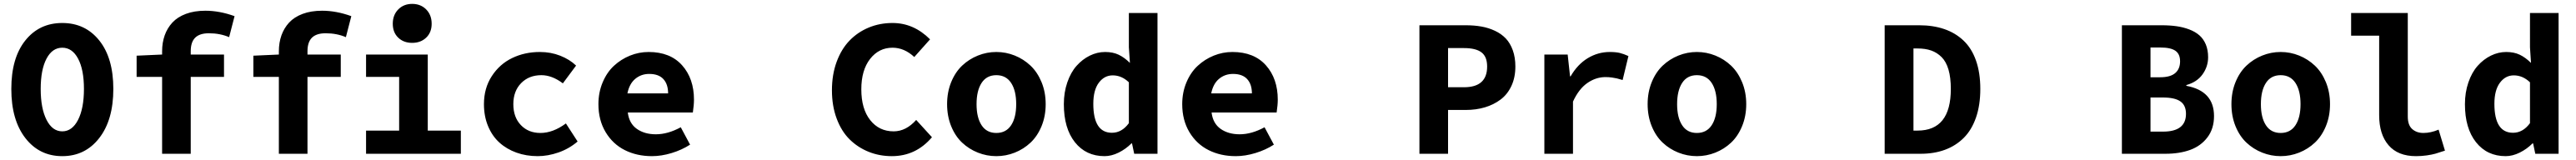

<svg xmlns="http://www.w3.org/2000/svg" viewBox="-20 -790 13231 822"><path d="M562 -333Q562 -173.8 489.7 -80.8Q417.5 12.2 299.8 12.2Q182.1 12.2 110.1 -80.8Q38.1 -173.8 38.1 -333Q38.1 -492.2 109.9 -582Q181.6 -671.9 299.8 -671.9Q418 -671.9 490 -581.8Q562 -491.7 562 -333ZM411.1 -333Q411.1 -432.1 381.1 -488.5Q351.1 -544.9 299.8 -544.9Q248.5 -544.9 218.8 -488.5Q189 -432.1 189 -333Q189 -233.4 219 -174.3Q249 -115.2 299.8 -115.2Q350.6 -115.2 380.9 -174.3Q411.1 -233.4 411.1 -333Z M812.5 0V-395H681.6V-503.9L812.5 -509.8V-525.9Q812.5 -570.8 825.7 -608.2Q838.9 -645.5 865.2 -674.1Q891.6 -702.6 934.8 -718.8Q978 -734.9 1034.7 -734.9Q1107.4 -734.9 1184.6 -707L1156.7 -599.1Q1109.9 -619.1 1052.7 -619.1Q1005.4 -619.1 982.4 -596.4Q959.5 -573.7 959.5 -526.9V-509.8H1130.4V-395H959.5V0Z M1412.1 0V-395H1281.2V-503.9L1412.1 -509.8V-525.9Q1412.1 -570.8 1425.3 -608.2Q1438.5 -645.5 1464.8 -674.1Q1491.2 -702.6 1534.4 -718.8Q1577.6 -734.9 1634.3 -734.9Q1707 -734.9 1784.2 -707L1756.3 -599.1Q1709.5 -619.1 1652.3 -619.1Q1605 -619.1 1582 -596.4Q1559.1 -573.7 1559.1 -526.9V-509.8H1730V-395H1559.1V0Z M1997.1 -668Q1997.1 -712.9 2025.1 -741.5Q2053.2 -770 2096.7 -770Q2140.6 -770 2168.7 -741.5Q2196.8 -712.9 2196.8 -668Q2196.8 -623.5 2168.7 -596.7Q2140.6 -569.8 2096.7 -569.8Q2052.7 -569.8 2024.9 -596.7Q1997.1 -623.5 1997.1 -668ZM1859.9 0V-119.1H2029.8V-395H1859.9V-509.8H2176.8V-119.1H2346.7V0Z M2741.2 12.2Q2682.6 12.2 2632.3 -5.9Q2582 -23.9 2544.9 -57.4Q2507.8 -90.8 2486.6 -141.6Q2465.3 -192.4 2465.3 -254.9Q2465.3 -336.9 2505.6 -398.9Q2545.9 -460.9 2610.4 -491.9Q2674.8 -522.9 2752.4 -522.9Q2808.6 -522.9 2856.9 -503.9Q2905.3 -484.9 2938.5 -453.1L2870.6 -361.8Q2814.9 -403.8 2760.3 -403.8Q2696.3 -403.8 2656.2 -362.8Q2616.2 -321.8 2616.2 -254.9Q2616.2 -188 2654.8 -147.5Q2693.4 -106.9 2755.4 -106.9Q2819.8 -106.9 2886.2 -155.8L2946.3 -63Q2902.8 -25.9 2848.4 -6.8Q2793.9 12.2 2741.2 12.2Z M3328.1 12.2Q3250.5 12.2 3188.7 -18.8Q3127 -49.8 3090.1 -111.3Q3053.2 -172.9 3053.2 -254.9Q3053.2 -315.4 3075 -366.9Q3096.7 -418.5 3132.8 -451.9Q3168.9 -485.4 3215.1 -504.2Q3261.2 -522.9 3311 -522.9Q3421.9 -522.9 3482.9 -454.6Q3543.9 -386.2 3543.9 -277.8Q3543.9 -251.5 3538.1 -211.9H3204.1Q3210.9 -155.8 3250.5 -127.9Q3290 -100.1 3348.1 -100.1Q3409.7 -100.1 3476.1 -136.2L3523.9 -46.9Q3481.4 -19.5 3429.2 -3.7Q3377 12.2 3328.1 12.2ZM3202.1 -310.1H3411.1Q3411.1 -356.9 3387 -383.5Q3362.8 -410.2 3314 -410.2Q3272.5 -410.2 3242.2 -384.8Q3211.9 -359.4 3202.1 -310.1Z M4560.1 12.2Q4496.6 12.2 4441.2 -10Q4385.7 -32.2 4343.5 -73.7Q4301.3 -115.2 4276.9 -180.4Q4252.4 -245.6 4252.4 -326.2Q4252.4 -406.7 4276.6 -472.4Q4300.8 -538.1 4342.8 -581.5Q4384.8 -625 4441.4 -648.4Q4498 -671.9 4563.5 -671.9Q4672.4 -671.9 4756.3 -587.9L4675.3 -497.1Q4624 -544.9 4563.5 -544.9Q4493.2 -544.9 4448.2 -487.1Q4403.3 -429.2 4403.3 -331.1Q4403.3 -230.5 4449 -172.9Q4494.6 -115.2 4569.3 -115.2Q4632.8 -115.2 4685.1 -173.8L4766.1 -85Q4683.6 12.2 4560.1 12.2Z M5191.4 -5.9Q5146 12.2 5096.7 12.2Q5047.4 12.2 5002 -5.9Q4956.5 -23.9 4921.1 -57.1Q4885.7 -90.3 4864.7 -141.8Q4843.8 -193.4 4843.8 -254.9Q4843.8 -316.4 4864.7 -367.9Q4885.7 -419.4 4921.1 -452.9Q4956.5 -486.3 5002 -504.6Q5047.4 -522.9 5096.7 -522.9Q5146 -522.9 5191.4 -504.6Q5236.8 -486.3 5272.2 -452.9Q5307.6 -419.4 5328.9 -367.9Q5350.1 -316.4 5350.1 -254.9Q5350.1 -193.4 5328.9 -141.8Q5307.6 -90.3 5272.2 -57.1Q5236.8 -23.9 5191.4 -5.9ZM5198.7 -254.9Q5198.7 -324.2 5172.6 -364Q5146.5 -403.8 5096.7 -403.8Q5046.9 -403.8 5021 -364Q4995.1 -324.2 4995.1 -254.9Q4995.1 -186 5021 -146.5Q5046.9 -106.9 5096.7 -106.9Q5146.5 -106.9 5172.6 -146.5Q5198.7 -186 5198.7 -254.9Z M5652.3 12.2Q5557.1 12.2 5500.2 -59.3Q5443.4 -130.9 5443.4 -254.9Q5443.4 -315.4 5461.2 -366.9Q5479 -418.5 5508.8 -451.9Q5538.6 -485.4 5576.7 -504.2Q5614.7 -522.9 5655.3 -522.9Q5695.3 -522.9 5724.6 -509Q5753.9 -495.1 5782.7 -466.8L5777.3 -546.9V-723.1H5924.3V0H5804.7L5793.5 -53.2H5790.5Q5761.2 -23.9 5724.6 -5.9Q5688 12.2 5652.3 12.2ZM5690.4 -107.9Q5741.2 -107.9 5777.3 -157.2V-367.2Q5740.2 -402.8 5694.3 -402.8Q5651.4 -402.8 5623 -365Q5594.7 -327.1 5594.7 -256.8Q5594.7 -107.9 5690.4 -107.9Z M6326.2 12.2Q6248.5 12.2 6186.8 -18.8Q6125 -49.8 6088.1 -111.3Q6051.3 -172.9 6051.3 -254.9Q6051.3 -315.4 6073 -366.9Q6094.7 -418.5 6130.9 -451.9Q6167 -485.4 6213.1 -504.2Q6259.3 -522.9 6309.1 -522.9Q6419.9 -522.9 6481 -454.6Q6542 -386.2 6542 -277.8Q6542 -251.5 6536.1 -211.9H6202.1Q6209 -155.8 6248.5 -127.9Q6288.1 -100.1 6346.2 -100.1Q6407.7 -100.1 6474.1 -136.2L6522 -46.9Q6479.5 -19.5 6427.2 -3.7Q6375 12.2 6326.2 12.2ZM6200.2 -310.1H6409.2Q6409.2 -356.9 6385 -383.5Q6360.8 -410.2 6312 -410.2Q6270.5 -410.2 6240.2 -384.8Q6210 -359.4 6200.2 -310.1Z M7269.5 0V-660.2H7507.3Q7551.3 -660.2 7588.1 -653.6Q7625 -647 7657.7 -631.6Q7690.4 -616.2 7713.1 -592.3Q7735.8 -568.4 7749 -531.7Q7762.2 -495.1 7762.2 -448.2Q7762.2 -392.1 7741.9 -348.6Q7721.7 -305.2 7686.3 -278.6Q7650.9 -252 7605.5 -238.5Q7560.1 -225.1 7507.3 -225.1H7416.5V0ZM7416.5 -341.8H7498.5Q7617.2 -341.8 7617.2 -448.2Q7617.2 -499 7588.1 -521Q7559.1 -543 7498.5 -543H7416.5Z M7911.1 0V-509.8H8030.8L8043 -397.9H8045.9Q8081.5 -459.5 8134 -491.2Q8186.5 -522.9 8247.1 -522.9Q8277.8 -522.9 8298.1 -518.1Q8318.4 -513.2 8342.8 -502L8313 -378.9Q8291.5 -385.3 8283.4 -387.2Q8275.4 -389.2 8259 -391.6Q8242.7 -394 8225.1 -394Q8175.8 -394 8131.8 -363.5Q8087.9 -333 8058.1 -268.1V0Z M8789.1 -5.9Q8743.7 12.2 8694.3 12.2Q8645 12.2 8599.6 -5.9Q8554.2 -23.9 8518.8 -57.1Q8483.4 -90.3 8462.4 -141.8Q8441.4 -193.4 8441.4 -254.9Q8441.4 -316.4 8462.4 -367.9Q8483.4 -419.4 8518.8 -452.9Q8554.2 -486.3 8599.6 -504.6Q8645 -522.9 8694.3 -522.9Q8743.7 -522.9 8789.1 -504.6Q8834.5 -486.3 8869.9 -452.9Q8905.3 -419.4 8926.5 -367.9Q8947.8 -316.4 8947.8 -254.9Q8947.8 -193.4 8926.5 -141.8Q8905.3 -90.3 8869.9 -57.1Q8834.5 -23.9 8789.1 -5.9ZM8796.4 -254.9Q8796.4 -324.2 8770.3 -364Q8744.1 -403.8 8694.3 -403.8Q8644.5 -403.8 8618.7 -364Q8592.8 -324.2 8592.8 -254.9Q8592.8 -186 8618.7 -146.5Q8644.5 -106.9 8694.3 -106.9Q8744.1 -106.9 8770.3 -146.5Q8796.4 -186 8796.4 -254.9Z M9658.7 0V-660.2H9835.9Q9907.7 -660.2 9964.8 -640.6Q10022 -621.1 10063.7 -581.5Q10105.5 -542 10127.7 -479Q10149.9 -416 10149.9 -333Q10149.9 -250 10127.7 -186Q10105.5 -122.1 10064.7 -81.5Q10023.9 -41 9968.3 -20.5Q9912.6 0 9843.8 0ZM9806.6 -119.1H9827.6Q9998.5 -119.1 9998.5 -333Q9998.5 -391.1 9986.6 -432.1Q9974.6 -473.1 9951.2 -496.6Q9927.7 -520 9897.7 -530.5Q9867.7 -541 9827.6 -541H9806.6Z M10877 0V-660.2H11081.1Q11123 -660.2 11157.7 -655.3Q11192.4 -650.4 11223.1 -638.7Q11253.9 -627 11274.9 -608.6Q11295.9 -590.3 11307.9 -561.8Q11319.8 -533.2 11319.8 -496.1Q11319.8 -448.2 11291.3 -408.2Q11262.7 -368.2 11208 -353V-349.1Q11350.1 -322.8 11350.1 -193.8Q11350.1 -128.9 11316.4 -84.5Q11282.7 -40 11227.8 -20Q11172.9 0 11100.1 0ZM11023.9 -393.1H11073.7Q11126 -393.1 11150.9 -414.6Q11175.8 -436 11175.8 -475.1Q11175.8 -512.7 11151.6 -529.3Q11127.4 -545.9 11075.2 -545.9H11023.9ZM11023.9 -113.8H11087.9Q11206.1 -113.8 11206.1 -205.1Q11206.1 -249 11177.5 -269Q11148.9 -289.1 11087.9 -289.1H11023.9Z M11787.1 -5.9Q11741.7 12.2 11692.4 12.2Q11643.1 12.2 11597.7 -5.9Q11552.2 -23.9 11516.8 -57.1Q11481.4 -90.3 11460.4 -141.8Q11439.5 -193.4 11439.5 -254.9Q11439.5 -316.4 11460.4 -367.9Q11481.4 -419.4 11516.8 -452.9Q11552.2 -486.3 11597.7 -504.6Q11643.1 -522.9 11692.4 -522.9Q11741.7 -522.9 11787.1 -504.6Q11832.5 -486.3 11867.9 -452.9Q11903.3 -419.4 11924.6 -367.9Q11945.8 -316.4 11945.8 -254.9Q11945.8 -193.4 11924.6 -141.8Q11903.3 -90.3 11867.9 -57.1Q11832.5 -23.9 11787.1 -5.9ZM11794.4 -254.9Q11794.4 -324.2 11768.3 -364Q11742.2 -403.8 11692.4 -403.8Q11642.6 -403.8 11616.7 -364Q11590.8 -324.2 11590.8 -254.9Q11590.8 -186 11616.7 -146.5Q11642.6 -106.9 11692.4 -106.9Q11742.2 -106.9 11768.3 -146.5Q11794.4 -186 11794.4 -254.9Z M12387.2 12.2Q12294.9 12.2 12246.6 -43.7Q12198.2 -99.6 12198.2 -198.2V-606.9H12054.2V-723.1H12345.2V-190.9Q12345.2 -147 12367.9 -127Q12390.6 -106.9 12425.3 -106.9Q12463.4 -106.9 12503.4 -124L12536.1 -16.1Q12504.4 -5.4 12487.1 -0.5Q12469.7 4.4 12443.1 8.3Q12416.5 12.2 12387.2 12.2Z M12847.7 12.2Q12752.4 12.2 12695.6 -59.3Q12638.7 -130.9 12638.7 -254.9Q12638.7 -315.4 12656.5 -366.9Q12674.3 -418.5 12704.1 -451.9Q12733.9 -485.4 12772 -504.2Q12810.1 -522.9 12850.6 -522.9Q12890.6 -522.9 12919.9 -509Q12949.2 -495.1 12978 -466.8L12972.7 -546.9V-723.1H13119.6V0H13000L12988.8 -53.2H12985.8Q12956.5 -23.9 12919.9 -5.9Q12883.3 12.2 12847.7 12.2ZM12885.7 -107.9Q12936.5 -107.9 12972.7 -157.2V-367.2Q12935.5 -402.8 12889.6 -402.8Q12846.7 -402.8 12818.4 -365Q12790 -327.1 12790 -256.8Q12790 -107.9 12885.7 -107.9Z"/></svg>

Font: Office Code Pro D Bold
Style: Regular
Weight: 700
Designer: Nathan Rutzky & Paul D. Hunt
Foundry: Adobe Systems Incorporated
Version: Version 1.004;PS 001.004;hotconv 1.0.70;makeotf.lib2.5.58329